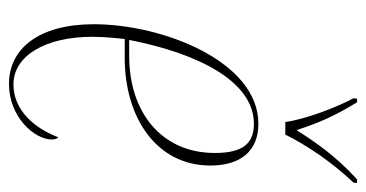

<svg xmlns="http://www.w3.org/2000/svg" viewBox="-214 -592 816 428"><g transform="rotate(90 194.0 -378.0)"><path d="M252 -606H280C304 -654 340 -708 387 -758L388 -766H380C328 -719 296 -672 270 -631C254 -681 238 -717 208 -766H200L199 -758C220 -719 246 -650 252 -606ZM167 10C240 10 291 -46 291 -86C291 -94 288 -98 286 -100C266 -47 226 0 168 0C104 0 62 -72 62 -176C62 -204 66 -240 67 -248H109C241 -248 349 -318 349 -439C349 -507 316 -546 256 -546C117 -546 34 -333 34 -179C34 -56 89 10 167 10ZM105 -258H69C100 -416 163 -536 256 -536C300 -536 321 -511 321 -449C321 -329 229 -258 105 -258Z"/></g></svg>

Font: Noto Serif Display Condensed Thin
Style: Italic
Weight: 100
Width: 3
Italic angle: -12°
Designer: Monotype Design Team
Foundry: Monotype Imaging Inc.
Version: Version 2.009